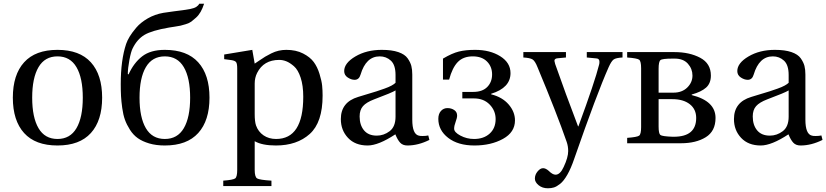

<svg xmlns="http://www.w3.org/2000/svg" viewBox="-20 -770 4441 1032"><path d="M187 -409Q153 -351 153 -245Q153 -139 187 -81Q221 -23 289 -23Q357 -23 391 -81Q425 -139 425 -245Q425 -351 391 -409Q357 -467 289 -467Q221 -467 187 -409ZM109.5 -55Q49 -122 49 -245Q49 -368 109.5 -435Q170 -502 289 -502Q408 -502 468.5 -435Q529 -368 529 -245Q529 -122 468.5 -55Q408 12 289 12Q170 12 109.5 -55Z M764 -409Q730 -351 730 -245Q730 -139 764 -81Q798 -23 866 -23Q934 -23 968 -81Q1002 -139 1002 -245Q1002 -351 968 -409Q934 -467 866 -467Q798 -467 764 -409ZM629 -318Q629 -447 658 -534Q664 -552 677 -573.5Q690 -595 713 -622Q736 -649 774 -671Q812 -693 858 -701Q883 -705 914 -709Q945 -713 964.5 -715.5Q984 -718 1004 -722Q1024 -726 1035 -733Q1046 -740 1051 -750H1077Q1069 -725 1058.5 -706.5Q1048 -688 1033.5 -675Q1019 -662 1008.5 -654Q998 -646 978.5 -640Q959 -634 950 -632Q941 -630 918 -626.5Q895 -623 889 -622Q796 -606 756.5 -582.5Q717 -559 693 -510Q684 -493 675.5 -447.5Q667 -402 667 -372L671 -370Q699 -432 744 -467Q789 -502 866 -502Q985 -502 1045.5 -435Q1106 -368 1106 -245Q1106 -122 1045.5 -55Q985 12 866 12Q819 12 782 1Q745 -10 720.5 -27.5Q696 -45 678.5 -72.5Q661 -100 651.5 -126.5Q642 -153 637 -189.5Q632 -226 630.5 -253.5Q629 -281 629 -318Z M1349 -157Q1349 -117 1356 -96Q1368 -62 1396.5 -42.5Q1425 -23 1464 -23Q1610 -23 1610 -250Q1610 -310 1596 -352.5Q1582 -395 1560 -414Q1538 -433 1519 -440.5Q1500 -448 1481 -448Q1397 -448 1362 -378Q1349 -352 1349 -321ZM1180 201Q1233 197 1244 189Q1255 181 1255 143V-402Q1255 -428 1249 -436Q1243 -444 1223 -447L1185 -452V-477L1336 -502L1349 -428Q1354 -431 1373.5 -444.5Q1393 -458 1405.5 -465.5Q1418 -473 1438 -483Q1458 -493 1478 -497.5Q1498 -502 1519 -502Q1571 -502 1609 -482.5Q1647 -463 1666.5 -436.5Q1686 -410 1697.5 -372.5Q1709 -335 1711.5 -309.5Q1714 -284 1714 -256Q1714 -112 1645 -50Q1576 12 1463 12Q1389 12 1349 -11V143Q1349 181 1362 189Q1375 197 1439 201V230H1180Z M1913 -144Q1913 -98 1936.5 -69.5Q1960 -41 2005 -41Q2043 -41 2074.5 -65Q2106 -89 2106 -143V-284Q2087 -272 1991 -236Q1949 -220 1931 -199.5Q1913 -179 1913 -144ZM1812 -130Q1812 -221 1905 -249Q1920 -254 1952.5 -263.5Q1985 -273 2003.5 -279Q2022 -285 2046 -293.5Q2070 -302 2084.5 -310Q2099 -318 2106 -325V-367Q2106 -421 2081 -444Q2056 -467 2021 -467Q1947 -467 1918 -369Q1910 -341 1886 -341Q1868 -341 1849 -353.5Q1830 -366 1830 -388Q1830 -431 1890 -466.5Q1950 -502 2032 -502Q2086 -502 2121 -490Q2156 -478 2171 -456.5Q2186 -435 2191 -415.5Q2196 -396 2196 -369V-127Q2196 -49 2231 -41Q2237 -39 2251 -39Q2270 -39 2282 -42L2288 -18Q2228 12 2170 12Q2145 12 2131 -3Q2117 -18 2105 -48Q2014 12 1956 12Q1889 12 1850.5 -29Q1812 -70 1812 -130Z M2336 -131Q2336 -158 2350 -173.5Q2364 -189 2385 -189Q2406 -189 2421.5 -178.5Q2437 -168 2437 -149Q2437 -136 2429 -115Q2421 -94 2421 -78Q2421 -59 2455 -41Q2489 -23 2528 -23Q2580 -23 2612 -52Q2644 -81 2644 -130Q2644 -175 2612 -208Q2580 -241 2528 -241H2465V-276H2524Q2573 -276 2599 -302.5Q2625 -329 2625 -370Q2625 -412 2597.5 -439.5Q2570 -467 2521 -467Q2470 -467 2440.5 -436.5Q2411 -406 2394 -342H2361V-455Q2410 -484 2446.5 -493Q2483 -502 2534 -502Q2614 -502 2669 -467.5Q2724 -433 2724 -377Q2724 -298 2620 -266V-263Q2680 -248 2714 -208.5Q2748 -169 2748 -123Q2748 -59 2683.5 -23.5Q2619 12 2530 12Q2442 12 2389 -29Q2336 -70 2336 -131Z M2793 -461V-490H3022V-461L2979 -457Q2960 -456 2960 -443Q2960 -440 2964 -426Q3019 -269 3087 -91H3089Q3178 -333 3200 -422Q3202 -428 3202 -438Q3202 -455 3186 -456L3134 -461V-490H3326V-461Q3290 -459 3278 -450Q3266 -441 3252 -410Q3188 -266 3067 82Q3049 135 3029.5 169Q3010 203 2991 218Q2972 233 2957.5 237.5Q2943 242 2925 242Q2895 242 2875 225.5Q2855 209 2855 190Q2855 169 2869.5 151.5Q2884 134 2899 134Q2913 134 2929 148Q2950 169 2966 169Q2991 169 3010 127Q3034 76 3034 42Q3034 16 3026 -7Q2973 -160 2869 -409Q2856 -442 2842.5 -450.5Q2829 -459 2793 -461Z M3520 -272H3600Q3646 -272 3674 -299.5Q3702 -327 3702 -364Q3702 -400 3677.5 -427.5Q3653 -455 3607 -455H3595Q3540 -455 3530 -447Q3520 -439 3520 -400ZM3520 -90Q3520 -52 3529.5 -44.5Q3539 -37 3595 -35H3602Q3722 -35 3722 -136Q3722 -183 3687.5 -210Q3653 -237 3594 -237H3520ZM3351 0V-29Q3405 -33 3415.5 -41Q3426 -49 3426 -87V-403Q3426 -441 3415.5 -449Q3405 -457 3351 -461V-490H3605Q3686 -490 3743.5 -459.5Q3801 -429 3801 -364Q3801 -322 3775 -299Q3749 -276 3698 -262V-259Q3826 -227 3826 -136Q3826 -65 3773.5 -32.5Q3721 0 3640 0Z M4026 -144Q4026 -98 4049.5 -69.5Q4073 -41 4118 -41Q4156 -41 4187.5 -65Q4219 -89 4219 -143V-284Q4200 -272 4104 -236Q4062 -220 4044 -199.5Q4026 -179 4026 -144ZM3925 -130Q3925 -221 4018 -249Q4033 -254 4065.5 -263.5Q4098 -273 4116.5 -279Q4135 -285 4159 -293.5Q4183 -302 4197.5 -310Q4212 -318 4219 -325V-367Q4219 -421 4194 -444Q4169 -467 4134 -467Q4060 -467 4031 -369Q4023 -341 3999 -341Q3981 -341 3962 -353.5Q3943 -366 3943 -388Q3943 -431 4003 -466.5Q4063 -502 4145 -502Q4199 -502 4234 -490Q4269 -478 4284 -456.5Q4299 -435 4304 -415.5Q4309 -396 4309 -369V-127Q4309 -49 4344 -41Q4350 -39 4364 -39Q4383 -39 4395 -42L4401 -18Q4341 12 4283 12Q4258 12 4244 -3Q4230 -18 4218 -48Q4127 12 4069 12Q4002 12 3963.5 -29Q3925 -70 3925 -130Z"/></svg>

Font: Heuristica
Style: Regular
Weight: 400
Version: Version 1.0.1 ; ttfautohint (v1.4.1)